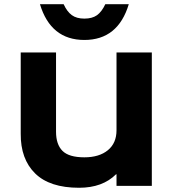

<svg xmlns="http://www.w3.org/2000/svg" viewBox="-20 -878 820 908"><path d="M698 -630V1H531V-54H529Q465 10 354 10Q215 10 146 -58Q77 -126 78 -246V-630H245V-255Q245 -195 275.5 -164.5Q306 -134 379 -134Q449 -134 490 -167.5Q531 -201 531 -262V-630ZM478 -858H589Q538 -689 379 -689Q220 -689 169 -858H281Q297 -823 319.5 -806.5Q342 -790 379 -790Q416 -790 438.5 -806Q461 -822 478 -858Z"/></svg>

Font: Sinkin Sans 700 Bold
Style: Bold
Weight: 700
Designer: Keith Bates
Foundry: K-Type
Version: Sinkin Sans (version 1.0)  by Keith Bates   •   © 2014   www